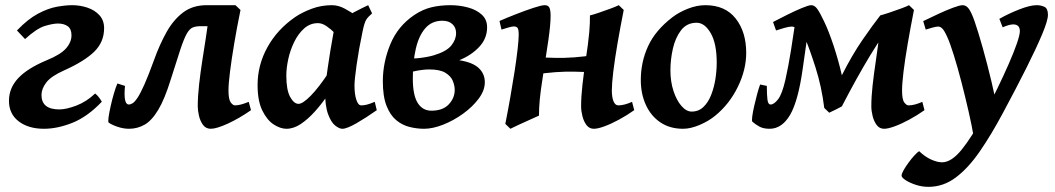

<svg xmlns="http://www.w3.org/2000/svg" viewBox="-20 -477 4073 741"><path d="M14.6 -87.9Q14.6 -137.2 50.3 -175.3Q85.9 -213.4 160.6 -244.6Q213.4 -266.1 234.6 -290Q255.9 -314 255.9 -340.8Q255.9 -365.2 241.5 -375.7Q227.1 -386.2 203.6 -386.2Q184.1 -386.2 152.8 -376.7Q121.6 -367.2 76.7 -326.2L45.4 -359.4Q87.4 -403.3 126.5 -424.1Q165.5 -444.8 199.2 -450.9Q232.9 -457 258.8 -457Q289.1 -457 317.4 -447.5Q345.7 -438 363.8 -418.2Q381.8 -398.4 381.8 -368.2Q381.8 -314.9 344 -277.8Q306.2 -240.7 228 -205.6Q177.2 -183.1 158.7 -158.7Q140.1 -134.3 140.1 -110.4Q140.1 -54.7 209 -54.7Q235.8 -54.7 274.9 -69.6Q314 -84.5 347.2 -116.2Q361.3 -105 373 -84.5Q318.4 -26.9 260.3 -3.4Q202.1 20 149.9 20Q89.4 20 52 -8.8Q14.6 -37.6 14.6 -87.9Z M433.1 -154.8 462.4 -145.5Q455.6 -73.7 477.1 -73.7Q483.9 -73.7 491.9 -78.6Q500 -83.5 511 -100.1Q522 -116.7 537.4 -151.1Q552.7 -185.5 574.2 -244.6Q595.7 -304.7 622.6 -352.8Q649.4 -400.9 686.8 -429Q724.1 -457 777.3 -457Q785.6 -457 808.8 -457Q832 -457 855.5 -457Q878.9 -457 888.7 -457L808.6 -376Q797.9 -376 779.3 -376Q760.7 -376 755.4 -376Q735.8 -376 723.6 -370.8Q711.4 -365.7 700.7 -346.7Q689.9 -327.6 676 -285.9Q662.1 -244.1 639.2 -170.9Q615.7 -94.7 590.8 -53.2Q565.9 -11.7 538.1 4.2Q510.3 20 478 20Q456.1 20 433.3 12.2Q410.6 4.4 399.4 -3.9Q396.5 -5.9 398.9 -23.9Q401.4 -42 407 -67.1Q412.6 -92.3 419.7 -116.5Q426.8 -140.6 433.1 -154.8ZM948.7 -51.8Q903.8 -20.5 859.9 -0.2Q815.9 20 793.5 20Q774.4 20 763.4 4.9Q752.4 -10.3 747.8 -30.8Q743.2 -51.3 743.2 -66.4Q743.2 -104.5 748.5 -151.9Q753.9 -199.2 760.3 -240.2Q768.6 -292 773.4 -324.2Q778.3 -356.4 781.2 -377.7Q784.2 -398.9 786.6 -417.5L888.7 -457L908.2 -438.5Q894 -369.6 883.8 -308.3Q873.5 -247.1 867.7 -200.4Q861.8 -153.8 861.8 -127.9Q861.8 -93.3 870.4 -81.8Q878.9 -70.3 887.2 -70.3Q907.2 -70.3 939.9 -84Z M1434.1 -51.8Q1392.6 -22.5 1355.5 -1.2Q1318.4 20 1301.3 20Q1289.6 20 1273.7 7.6Q1257.8 -4.9 1246.1 -36.6Q1234.4 -68.4 1234.4 -126.5Q1234.4 -137.7 1237.5 -162.6Q1240.7 -187.5 1245.4 -219Q1250 -250.5 1255.1 -282Q1260.3 -313.5 1264.9 -338.4Q1269.5 -363.3 1271.5 -375Q1273.4 -384.3 1296.4 -399.9Q1319.3 -415.5 1349.1 -431.2Q1378.9 -446.8 1400.9 -457L1416 -425.3Q1399.9 -411.6 1393.1 -400.4Q1386.2 -389.2 1379.4 -356Q1364.7 -286.1 1356.4 -227.5Q1348.1 -168.9 1348.1 -147.5Q1348.1 -113.8 1355.2 -92Q1362.3 -70.3 1374 -70.3Q1383.8 -70.3 1395.3 -73Q1406.7 -75.7 1426.3 -84ZM1387.7 -400.4Q1373.5 -390.6 1360.6 -369.4Q1347.7 -348.1 1336.7 -330.1Q1325.7 -312 1316.9 -312Q1310.5 -312 1298.8 -323.2Q1287.1 -334.5 1272 -349.6Q1256.8 -364.7 1240 -376.2Q1223.1 -387.7 1207 -387.7Q1176.8 -387.7 1153.8 -367.2Q1130.9 -346.7 1115.5 -315.2Q1100.1 -283.7 1092.5 -248.8Q1085 -213.9 1085 -185.1Q1085 -130.4 1099.6 -103.3Q1114.3 -76.2 1132.3 -76.2Q1148.4 -76.2 1179.4 -107.7Q1210.4 -139.2 1249 -197.8L1240.2 -103.5Q1219.7 -73.7 1194.1 -45.4Q1168.5 -17.1 1140.9 1.5Q1113.3 20 1085.4 20Q1062 20 1036.1 3.2Q1010.3 -13.7 992.2 -50.8Q974.1 -87.9 974.1 -148.9Q974.1 -226.1 1012.2 -294.9Q1050.3 -363.8 1119.1 -411.1Q1145.5 -429.2 1182.6 -443.1Q1219.7 -457 1260.7 -457Q1286.1 -457 1311 -443.4Q1335.9 -429.7 1356 -415.8Q1376 -401.9 1387.7 -400.4Z M1645 -49.8Q1689 -49.8 1711.9 -74.2Q1734.9 -98.6 1734.9 -129.9Q1734.9 -147.5 1727.1 -165.8Q1719.2 -184.1 1698.2 -196.5Q1677.2 -209 1636.7 -209Q1608.4 -209 1572 -200.4Q1535.6 -191.9 1515.6 -182.6V-249Q1606 -249 1654.5 -263.7Q1703.1 -278.3 1721.7 -301.3Q1740.2 -324.2 1740.2 -349.1Q1740.2 -370.6 1726.1 -383.8Q1711.9 -397 1687.5 -397Q1646.5 -397 1621.3 -367.9Q1596.2 -338.9 1584.7 -288.6Q1573.2 -238.3 1573.2 -174.3Q1573.2 -109.9 1592 -79.8Q1610.8 -49.8 1645 -49.8ZM1717.8 -457Q1753.4 -457 1785.9 -448.2Q1818.4 -439.5 1839.1 -420.7Q1859.9 -401.9 1859.9 -371.6Q1859.9 -328.6 1829.6 -296.1Q1799.3 -263.7 1752.4 -244.6Q1804.7 -236.3 1827.9 -214.1Q1851.1 -191.9 1851.1 -159.7Q1851.1 -127.9 1827.4 -96.2Q1803.7 -64.5 1767.1 -38.1Q1730.5 -11.7 1690.2 4.2Q1649.9 20 1616.7 20Q1588.4 20 1560.3 12.9Q1532.2 5.9 1509 -13.4Q1485.8 -32.7 1471.7 -68.8Q1457.5 -105 1457.5 -163.6Q1457.5 -235.8 1486.3 -305.9Q1515.1 -376 1578.6 -418.9Q1611.3 -440.9 1645.5 -449Q1679.7 -457 1717.8 -457Z M2060.1 -30.8Q2052.2 -27.3 2029.1 -16.8Q2005.9 -6.3 1982.4 4.4Q1959 15.1 1949.7 20L1930.2 1Q1939.9 -47.4 1949.2 -100.3Q1958.5 -153.3 1966.1 -202.1Q1973.6 -251 1977.8 -288.3Q1981.9 -325.7 1981.9 -342.8Q1981.9 -365.2 1976.8 -370.1Q1971.7 -375 1962.9 -375Q1956.5 -375 1941.9 -370.8Q1927.2 -366.7 1915.5 -362.8L1907.7 -396Q1935.5 -408.2 1971.7 -422.4Q2007.8 -436.5 2039.1 -446.8Q2070.3 -457 2082 -457Q2095.7 -457 2100.3 -447.5Q2105 -438 2105 -416Q2105 -382.3 2096.4 -322.5Q2087.9 -262.7 2074.2 -175.8Q2066.4 -127 2063.2 -93.3Q2060.1 -59.6 2060.1 -30.8ZM2293 -250 2274.4 -197.3Q2232.4 -199.7 2197 -200.4Q2161.6 -201.2 2124 -198.5Q2086.4 -195.8 2038.1 -188.5L2024.9 -203.1Q2027.3 -210.4 2033.7 -229.7Q2040 -249 2043.9 -256.8Q2086.9 -254.4 2122.6 -253.7Q2158.2 -252.9 2195.6 -255.6Q2232.9 -258.3 2280.3 -265.6ZM2427.7 -51.8Q2399.4 -31.7 2369.1 -15.4Q2338.9 1 2313 10.5Q2287.1 20 2272 20Q2254.4 20 2243.7 5.9Q2232.9 -8.3 2227.8 -28.6Q2222.7 -48.8 2222.7 -66.4Q2222.7 -104.5 2228 -150.9Q2233.4 -197.3 2239.7 -240.2Q2251 -314.9 2254.2 -352.8Q2257.3 -390.6 2256.8 -417.5Q2269.5 -420.4 2291.7 -428Q2314 -435.5 2335.7 -443.6Q2357.4 -451.7 2368.2 -457L2387.2 -438.5Q2373.5 -369.6 2363 -308.3Q2352.5 -247.1 2346.9 -200.4Q2341.3 -153.8 2341.3 -127.9Q2341.3 -101.1 2347.9 -85.7Q2354.5 -70.3 2366.2 -70.3Q2378.4 -70.3 2391.8 -74Q2405.3 -77.6 2419.4 -84Z M2859.9 -272.9Q2859.9 -208 2827.6 -141.8Q2795.4 -75.7 2740.7 -30.8Q2715.3 -9.8 2680.4 5.1Q2645.5 20 2616.2 20Q2565.4 20 2528.8 -4.6Q2492.2 -29.3 2472.7 -72Q2453.1 -114.7 2453.1 -168Q2453.1 -237.8 2481.2 -298.8Q2509.3 -359.9 2574.7 -410.2Q2600.1 -429.7 2634.8 -443.4Q2669.4 -457 2702.1 -457Q2778.8 -457 2819.3 -405.5Q2859.9 -354 2859.9 -272.9ZM2746.1 -234.9Q2746.1 -309.1 2722.9 -349.1Q2699.7 -389.2 2668.5 -389.2Q2630.9 -389.2 2608.6 -360.4Q2586.4 -331.5 2576.9 -289.3Q2567.4 -247.1 2567.4 -205.6Q2567.4 -162.1 2579.3 -125.7Q2591.3 -89.4 2610.1 -67.9Q2628.9 -46.4 2649.4 -46.4Q2676.3 -46.4 2694.8 -64.2Q2713.4 -82 2724.6 -110.6Q2735.8 -139.2 2741 -171.9Q2746.1 -204.6 2746.1 -234.9Z M2913.6 -150.9 2939.5 -145.5Q2939.5 -110.8 2941.9 -92.3Q2944.3 -73.7 2954.1 -73.7Q2967.3 -73.7 2982.9 -93.8Q2998.5 -113.8 3011.2 -169.4Q3022.9 -221.7 3032.7 -283Q3042.5 -344.2 3052.2 -411.1L3106.9 -421.9Q3100.6 -370.6 3093 -317.1Q3085.4 -263.7 3078.1 -212.4Q3060.5 -86.9 3029.1 -33.4Q2997.6 20 2950.2 20Q2925.3 20 2909.7 11Q2894 2 2883.8 -7.3Q2880.9 -9.8 2883.1 -26.9Q2885.3 -43.9 2890.6 -67.4Q2896 -90.8 2902.1 -113.8Q2908.2 -136.7 2913.6 -150.9ZM3445.3 -415.5Q3391.1 -350.1 3339.1 -264.4Q3287.1 -178.7 3229 -66.4Q3221.2 -62 3205.6 -54.2Q3189.9 -46.4 3180.2 -42L3161.1 -60.5Q3150.9 -143.1 3127.4 -216.6Q3104 -290 3085 -334.5Q3073.7 -359.9 3058.6 -367.2Q3043.5 -374.5 3035.2 -374.5Q3025.4 -374.5 3005.9 -368.9Q2986.3 -363.3 2975.1 -359.4L2963.4 -392.1Q2986.8 -404.3 3017.6 -419.7Q3048.3 -435.1 3074.7 -446Q3101.1 -457 3110.8 -457Q3124 -457 3134.5 -442.1Q3145 -427.2 3160.2 -395Q3178.2 -357.9 3197.3 -300.3Q3216.3 -242.7 3229 -186.5Q3269 -265.6 3309.3 -324Q3349.6 -382.3 3377 -417ZM3342.8 -66.4Q3342.8 -104.5 3347.7 -147.7Q3352.5 -190.9 3359.9 -240.2Q3371.1 -314.9 3374.3 -352.8Q3377.4 -390.6 3377 -417.5Q3390.1 -420.9 3413.6 -428.7Q3437 -436.5 3458.7 -444.6Q3480.5 -452.6 3488.3 -457L3507.3 -438.5Q3493.7 -369.6 3483.2 -308.3Q3472.7 -247.1 3467 -200.4Q3461.4 -153.8 3461.4 -127.9Q3461.4 -92.8 3470 -81.5Q3478.5 -70.3 3486.3 -70.3Q3498.5 -70.3 3512 -74Q3525.4 -77.6 3539.6 -84L3547.9 -51.8Q3519.5 -31.7 3489.3 -15.4Q3459 1 3433.1 10.5Q3407.2 20 3392.1 20Q3374.5 20 3363.8 5.9Q3353 -8.3 3347.9 -28.6Q3342.8 -48.8 3342.8 -66.4Z M3834.5 -26.9 3754.4 67.4 3738.3 53.2Q3731.4 11.2 3718.5 -45.4Q3705.6 -102.1 3690.7 -159.7Q3675.8 -217.3 3661.1 -264.2Q3646.5 -311 3635.7 -334.5Q3624.5 -359.4 3616.7 -366.9Q3608.9 -374.5 3600.6 -374.5Q3593.8 -374.5 3579.1 -370.6Q3564.5 -366.7 3552.7 -362.8L3543 -395.5Q3571.8 -409.7 3602.5 -423.8Q3633.3 -438 3658.7 -447.5Q3684.1 -457 3695.3 -457Q3709 -457 3719.2 -442.9Q3729.5 -428.7 3741.2 -395Q3755.4 -354 3772.7 -292.5Q3790 -231 3806.6 -161.6Q3823.2 -92.3 3834.5 -26.9ZM4024.4 -419.9Q4024.4 -397.9 4002 -344.5Q3979.5 -291 3940.4 -213.1Q3901.4 -135.3 3850.1 -40Q3805.2 43.9 3761 107.9Q3716.8 171.9 3668.7 208Q3620.6 244.1 3563.5 244.1Q3538.1 244.1 3514.4 236.3Q3490.7 228.5 3475.1 218.3Q3459.5 208 3459.5 200.7Q3459.5 193.8 3467.3 179.9Q3475.1 166 3486.6 150.4Q3498 134.8 3509.3 122.6Q3520.5 110.4 3527.3 106.4Q3550.3 128.4 3574 138.9Q3597.7 149.4 3615.7 149.4Q3651.9 149.4 3691.4 100.6Q3731 51.8 3778.3 -36.1Q3804.2 -84 3828.6 -134.3Q3853 -184.6 3872.8 -229.7Q3892.6 -274.9 3904.3 -308.6Q3916 -342.3 3916 -356.9Q3916 -382.8 3890.1 -382.8Q3875.5 -382.8 3849.6 -371.6L3836.9 -404.3Q3872.1 -424.3 3913.8 -440.7Q3955.6 -457 3980.5 -457Q3997.1 -457 4010.7 -450.7Q4024.4 -444.3 4024.4 -419.9Z"/></svg>

Font: Gentium Plus
Style: Bold Italic
Weight: 700
Italic angle: -8°
Designer: Victor Gaultney, Annie Olsen, Iska Routamaa, Becca Hirsbrunner
Foundry: SIL International
Version: Version 6.101